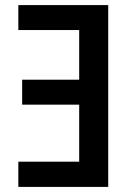

<svg xmlns="http://www.w3.org/2000/svg" viewBox="-20 -734 526 754"><path d="M405 -714H52V-616H291V-421H67V-323H291V-99H52V0H405Z"/></svg>

Font: Noto Sans UI SemiCondensed Medium
Style: Regular
Weight: 500
Width: 4
Designer: Monotype Design Team
Foundry: Monotype Imaging Inc.
Version: Version 1.901